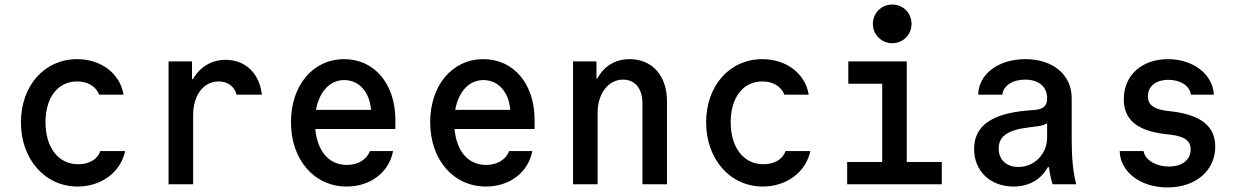

<svg xmlns="http://www.w3.org/2000/svg" viewBox="-20 -810 5440 844"><path d="M421 -146C409 -110 372 -88 324 -88C236 -88 180 -162 180 -273C180 -381 234 -452 319 -452C366 -452 402 -430 416 -394H523C508 -487 424 -550 319 -550C176 -550 72 -434 72 -272C72 -111 177 10 321 10C425 10 511 -53 530 -146Z M829 0V-304C829 -392 875 -452 941 -452C981 -452 1011 -430 1020 -394H1131C1121 -487 1059 -547 972 -547C910 -547 859 -516 828 -462H824V-540H721V0Z M1366 -243H1718V-283C1718 -441 1626 -550 1493 -550C1356 -550 1259 -435 1259 -273C1259 -108 1361 10 1504 10C1608 10 1690 -52 1708 -146H1606C1592 -108 1553 -85 1505 -85C1426 -85 1375 -145 1366 -243ZM1493 -458C1558 -458 1605 -406 1611 -327H1369C1384 -408 1430 -458 1493 -458Z M1978 -243H2330V-283C2330 -441 2238 -550 2105 -550C1968 -550 1871 -435 1871 -273C1871 -108 1973 10 2116 10C2220 10 2302 -52 2320 -146H2218C2204 -108 2165 -85 2117 -85C2038 -85 1987 -145 1978 -243ZM2105 -458C2170 -458 2217 -406 2223 -327H1981C1996 -408 2042 -458 2105 -458Z M2499 0H2607V-314C2607 -399 2654 -460 2719 -460C2772 -460 2804 -420 2804 -356V0H2912V-365C2912 -477 2847 -550 2748 -550C2684 -550 2635 -519 2606 -465H2602V-540H2499Z M3433 -146C3421 -110 3384 -88 3336 -88C3248 -88 3192 -162 3192 -273C3192 -381 3246 -452 3331 -452C3378 -452 3414 -430 3428 -394H3535C3520 -487 3436 -550 3331 -550C3188 -550 3084 -434 3084 -272C3084 -111 3189 10 3333 10C3437 10 3523 -53 3542 -146Z M3704 0H4120V-98H3966V-540H3709V-442H3858V-98H3704ZM3817 -705C3817 -658 3855 -620 3902 -620C3950 -620 3987 -658 3987 -705C3987 -753 3950 -790 3902 -790C3855 -790 3817 -753 3817 -705Z M4583 -378C4583 -346 4568 -331 4532 -327L4494 -324C4337 -310 4262 -255 4262 -155C4262 -58 4333 10 4435 10C4504 10 4556 -21 4586 -75H4591C4595 -46 4600 -21 4607 0H4711C4697 -52 4691 -116 4691 -193V-379C4691 -481 4609 -550 4488 -550C4369 -550 4282 -485 4280 -394H4386C4390 -433 4431 -460 4486 -460C4547 -460 4583 -428 4583 -378ZM4457 -76C4404 -76 4370 -108 4370 -157C4370 -211 4410 -239 4503 -250L4541 -255C4557 -257 4571 -261 4583 -268V-206C4583 -133 4527 -76 4457 -76Z M4902 -146C4904 -54 4994 14 5112 14C5236 14 5322 -60 5322 -165C5322 -254 5261 -304 5133 -320L5107 -323C5050 -331 5026 -350 5026 -387C5026 -431 5061 -459 5116 -459C5169 -459 5210 -433 5215 -394H5316C5311 -484 5225 -550 5114 -550C4998 -550 4920 -478 4920 -374C4920 -285 4977 -236 5099 -221L5126 -218C5188 -210 5214 -191 5214 -153C5214 -107 5176 -78 5119 -78C5061 -78 5013 -107 5007 -146Z"/></svg>

Font: CommitMono
Style: 600Regular
Weight: 600
Monospace: yes
Designer: Eigil Nikolajsen
Foundry: Eigil Nikolajsen
Version: Version 1.143